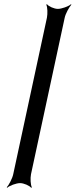

<svg xmlns="http://www.w3.org/2000/svg" viewBox="-20 -754 365 929"><path d="M130 89 293 -668C297 -688 315 -720 325 -731L324 -734C312 -723 278 -711 260 -711C242 -711 215 -723 207 -734L204 -731C210 -720 211 -688 207 -668L44 89C40 109 23 141 13 152L14 155C26 144 59 132 77 132C95 132 123 144 131 155L134 152C128 141 126 109 130 89Z"/></svg>

Font: Asimov
Style: EdgeExtremeIt
Weight: 500
Designer: Google
Version: Version 2.000980: 2014